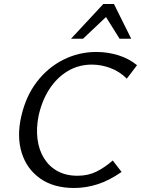

<svg xmlns="http://www.w3.org/2000/svg" viewBox="-20 -927 703 957"><path d="M350 10Q247 10 180 -37.5Q113 -85 88 -166Q63 -247 86 -347Q109 -448 164 -519.5Q219 -591 296 -629.5Q373 -668 460 -668Q517 -668 570 -651.5Q623 -635 663 -602L612 -535Q576 -571 530 -588Q484 -605 438 -605Q371 -605 316.5 -572Q262 -539 225 -481Q188 -423 172 -348Q160 -287 167 -233Q174 -179 199.5 -138Q225 -97 267 -74Q309 -51 366 -51Q419 -51 460.5 -71.5Q502 -92 542 -127L586 -70Q524 -27 466 -8.5Q408 10 350 10ZM334 -734 495 -907H548L525 -858L394 -734ZM576 -734 499 -857 495 -907H548L634 -734Z"/></svg>

Font: Ysabeau Infant Medium
Style: Italic
Weight: 500
Italic angle: -12°
Designer: Christian Thalmann (Catharsis Fonts)
Version: Version 2.001;gftools[0.9.30]; featfreeze: ss01,ss02,lnum